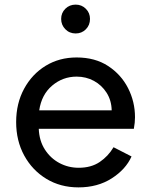

<svg xmlns="http://www.w3.org/2000/svg" viewBox="-20 -800 654 832"><path d="M320 12Q403 12 464 -27Q525 -66 550 -122L472 -162Q449 -123 412 -98Q375 -73 321 -73Q276 -73 237.5 -93.5Q199 -114 174.5 -152Q150 -190 148 -242H560Q565 -269 565 -292Q565 -359 535 -418Q505 -477 448.5 -514Q392 -551 312 -551Q237 -551 178 -515Q119 -479 84.5 -415.5Q50 -352 50 -271Q50 -190 85 -126Q120 -62 181 -25Q242 12 320 12ZM312 -468Q353 -468 387 -449.5Q421 -431 442 -398Q463 -365 464 -322H150Q160 -390 206 -429Q252 -468 312 -468ZM308 -655Q334 -655 352 -673Q370 -691 370 -718Q370 -744 352 -762Q334 -780 308 -780Q281 -780 263 -762Q245 -744 245 -718Q245 -692 263 -673.5Q281 -655 308 -655Z"/></svg>

Font: Plus Jakarta Sans Medium
Style: Regular
Weight: 500
Designer: Gumpita Rahayu
Foundry: Tokotype
Version: Version 2.004; ttfautohint (v1.8.3)